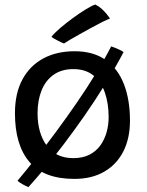

<svg xmlns="http://www.w3.org/2000/svg" viewBox="-20 -756 635 828"><path d="M513 -531.5Q476 -461.5 433 -392Q390 -322.5 344.5 -257.2Q299 -192 255 -134Q211 -76 171.8 -29Q132.5 18 102.5 51Q92.5 47 78 39Q63.5 31 55.5 23.5Q91.5 -19.5 134.2 -73.2Q177 -127 222 -188Q267 -249 310.8 -312.5Q354.5 -376 392.5 -437.8Q430.5 -499.5 459.5 -556Q474 -551 489.5 -544.2Q505 -537.5 513 -531.5ZM300.5 15.5Q169.5 15.5 107 -57.5Q44.5 -130.5 44.5 -267.5Q44.5 -354 76.8 -413.5Q109 -473 166.8 -504Q224.5 -535 301.5 -535Q383 -535 436 -497.2Q489 -459.5 514.8 -392.2Q540.5 -325 540.5 -236Q540.5 -159.5 512 -103.2Q483.5 -47 429.8 -15.8Q376 15.5 300.5 15.5ZM296.5 -74Q337 -74 366 -89Q395 -104 413 -129.2Q431 -154.5 439.8 -186Q448.5 -217.5 448.5 -250.5Q448.5 -310.5 432 -357.5Q415.5 -404.5 382 -431.2Q348.5 -458 296.5 -458Q245.5 -458 211 -433.5Q176.5 -409 159.2 -366Q142 -323 142 -267.5Q142 -182 181.5 -128Q221 -74 296.5 -74ZM391 -736.5Q406.5 -729 419.2 -717.2Q432 -705.5 441.2 -694Q450.5 -682.5 454.5 -676Q441.5 -671.5 419.8 -660.5Q398 -649.5 373 -635.8Q348 -622 323.8 -608.5Q299.5 -595 281.2 -584.2Q263 -573.5 256 -568.5Q252.5 -569.5 245 -573Q237.5 -576.5 228.8 -581Q220 -585.5 212.5 -590Q205 -594.5 202 -597.5Q214 -613 239 -634.5Q264 -656 293.8 -677.8Q323.5 -699.5 350 -715.8Q376.5 -732 391 -736.5Z"/></svg>

Font: Grandstander Thin
Style: Regular
Weight: 400
Version: Version 1.200